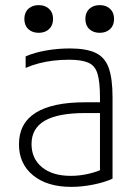

<svg xmlns="http://www.w3.org/2000/svg" viewBox="-20 -719 540 749"><path d="M258 10Q164 10 109 -35Q54 -80 54 -156Q54 -238 119 -279Q184 -320 312 -320H394V-278H312Q206 -278 154.5 -248Q103 -218 103 -157Q103 -100 144 -66.5Q185 -33 256 -33Q292 -33 327.5 -41.5Q363 -50 387 -63L370 -31V-339Q370 -399 360.5 -431Q351 -463 324.5 -474.5Q298 -486 249 -486Q218 -486 188.5 -482.5Q159 -479 132 -472Q105 -465 80 -454V-499Q114 -514 159.5 -522Q205 -530 253 -530Q316 -530 352.5 -513Q389 -496 404 -454.5Q419 -413 419 -340V-22Q389 -8 344.5 1Q300 10 258 10ZM131 -591Q106 -591 90.5 -605.5Q75 -620 75 -645Q75 -670 90.5 -684.5Q106 -699 131 -699Q156 -699 171.5 -684.5Q187 -670 187 -645Q187 -620 171.5 -605.5Q156 -591 131 -591ZM369 -591Q344 -591 328.5 -605.5Q313 -620 313 -645Q313 -670 328.5 -684.5Q344 -699 369 -699Q394 -699 409.5 -684.5Q425 -670 425 -645Q425 -620 409.5 -605.5Q394 -591 369 -591Z"/></svg>

Font: M PLUS Code Latin Light
Style: Regular
Weight: 300
Designer: Coji Morishita
Foundry: UNDERFOREST DESIGN
Version: Version 1.002; ttfautohint (v1.8.3)